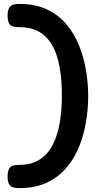

<svg xmlns="http://www.w3.org/2000/svg" viewBox="-20 -793 497 984"><path d="M79 171Q64 171 50 168Q36 165 27.5 152.5Q19 140 19 112Q19 83 27.5 70.5Q36 58 49.5 55Q63 52 78 52Q140 52 182 25.5Q224 -1 249 -48.5Q274 -96 285.5 -160.5Q297 -225 297 -301Q297 -421 273.5 -499Q250 -577 202 -615.5Q154 -654 79 -654H74Q60 -654 47.5 -657Q35 -660 27 -672.5Q19 -685 19 -713Q19 -741 27.5 -753.5Q36 -766 49.5 -769.5Q63 -773 78 -773Q160 -773 220 -745Q280 -717 320.5 -668.5Q361 -620 385.5 -559Q410 -498 421 -431Q432 -364 432 -299Q432 -234 420.5 -166.5Q409 -99 384.5 -39Q360 21 319 68.5Q278 116 219 143.5Q160 171 79 171Z"/></svg>

Font: Fredoka SemiExpanded SemiBold
Style: Regular
Weight: 600
Width: 6
Designer: Ben Nathan
Foundry: Milena B. Brandão, Ben Nathan
Version: Version 2.001